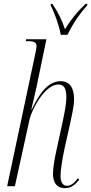

<svg xmlns="http://www.w3.org/2000/svg" viewBox="-20 -963 472 993"><path d="M294 -783H329C352 -831 386 -885 431 -935L432 -943H423C373 -897 340 -851 316 -812C300 -859 283 -895 251 -943H243L242 -935C262 -897 287 -828 294 -783ZM315 10C349 10 368 -7 390 -34L383 -41C364 -16 346 -2 327 -2C303 -2 293 -23 293 -54C293 -83 302 -139 314 -196L344 -330C351 -365 363 -411 363 -452C363 -500 346 -543 294 -543C238 -543 191 -497 144 -396H142C149 -425 164 -490 168 -509L220 -760H115L113 -750H125C156 -750 169 -744 169 -724C169 -717 167 -707 164 -692L17 0H57L133 -346C143 -392 210 -526 282 -526C315 -526 323 -499 323 -460C323 -420 313 -378 304 -333L275 -200C264 -151 254 -98 254 -64C254 -18 274 10 315 10Z"/></svg>

Font: Noto Serif Display ExtraCondensed ExtraLight
Style: Italic
Weight: 200
Width: 2
Italic angle: -12°
Designer: Monotype Design Team
Foundry: Monotype Imaging Inc.
Version: Version 2.009